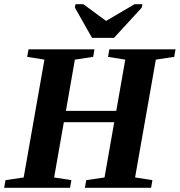

<svg xmlns="http://www.w3.org/2000/svg" viewBox="-27 -888 851 908"><path d="M-7.3 0 -1 -36.1 85 -48.8 183.1 -606 101.6 -619.1 107.9 -654.8H419.9L413.6 -619.1L327.1 -606L284.7 -363.8H522.9L565.4 -606L483.9 -619.1L490.2 -654.8H803.2L796.9 -619.1L710 -606L611.8 -48.8L693.8 -36.1L687.5 0H374.5L380.9 -36.1L467.3 -48.8L513.2 -310.1H274.9L229 -48.8L310.5 -36.1L304.2 0ZM646.5 -868.2 643.6 -852.1 512.2 -709H408.2L327.1 -852.1L330.1 -868.2H367.2L474.6 -789.1L609.4 -868.2Z"/></svg>

Font: Tinos
Style: Bold Italic
Weight: 700
Italic angle: -16.333°
Designer: Steve Matteson
Foundry: Monotype Imaging Inc.
Version: Version 1.23